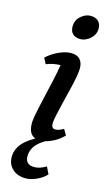

<svg xmlns="http://www.w3.org/2000/svg" viewBox="-135 -719 558 983"><g transform="rotate(15 144.0 -227.0)"><path d="M131 12Q68 12 68 -62Q68 -84 76 -123Q84 -162 95 -209Q106 -256 116.5 -303Q127 -350 133 -388H131Q115 -388 96.5 -384.5Q78 -381 58 -373L42 -404Q72 -431 107 -446.5Q142 -462 169 -462Q202 -462 217.5 -444.5Q233 -427 233 -398Q233 -380 227 -347.5Q221 -315 211.5 -277Q202 -239 193 -201.5Q184 -164 177.5 -134Q171 -104 171 -89Q171 -63 192 -63Q211 -63 235 -78L253 -47Q227 -20 192.5 -4Q158 12 131 12ZM196 -543Q169 -543 155 -557Q141 -571 141 -594Q141 -630 166 -651Q191 -672 216 -672Q244 -672 258.5 -657.5Q273 -643 273 -620Q273 -596 260.5 -579Q248 -562 230.5 -552.5Q213 -543 196 -543ZM108 218Q66 218 39.5 193.5Q13 169 13 130Q13 82 53 45Q93 8 180 -26L195 -9Q90 33 90 106Q90 151 138 151Q166 151 200 131L218 168Q200 189 168.5 203.5Q137 218 108 218Z"/></g></svg>

Font: Petrona SemiBold
Style: Italic
Weight: 600
Italic angle: -9°
Designer: Ringo R. Seeber
Foundry: Ringo R. Seeber
Version: Version 2.001; ttfautohint (v1.8.3)